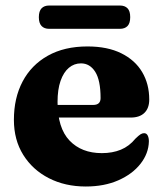

<svg xmlns="http://www.w3.org/2000/svg" viewBox="-20 -659 588 692"><path d="M517.9 -300.3Q517.9 -269.2 500.6 -252.3Q483.4 -235.3 450.9 -235.3H146.6V-280.8H315.8Q342.5 -280.8 342.5 -305.5Q342.5 -369.7 323.2 -400.2Q303.9 -430.6 271.7 -430.6Q247.3 -430.6 228.3 -414.7Q209.3 -398.8 198.3 -367.7Q187.4 -336.7 187.4 -291.5Q187.4 -197.7 230.6 -152.4Q273.9 -107.1 347 -107.1Q385.5 -107.1 415.6 -119.5Q445.8 -131.9 468.2 -159.4Q480 -170.9 486.4 -174.9Q492.9 -179 499.3 -179Q508.3 -179 512.5 -170.3Q516.7 -161.7 516.6 -149.3Q515.6 -106 486.5 -68.8Q457.4 -31.6 406.6 -9.2Q355.9 13.2 289.2 13.2Q214.7 13.2 156.1 -16.8Q97.5 -46.8 63.8 -100.8Q30.1 -154.8 30.1 -227.1Q30.1 -305.9 61.5 -365.3Q92.9 -424.8 152.4 -458.2Q211.9 -491.6 295.3 -491.6Q367.5 -491.6 417.2 -466.9Q466.9 -442.3 492.4 -399.2Q517.9 -356.1 517.9 -300.3ZM120 -596.9Q120 -618.9 129.8 -629Q139.5 -639.1 157.3 -639.1H412Q429.8 -639.1 439.5 -629.2Q449.3 -619.3 449.3 -597.2Q449.3 -575.2 439.5 -565.1Q429.8 -555.1 412 -555.1H157.3Q139.5 -555.1 129.8 -565.3Q120 -575.6 120 -596.9Z"/></svg>

Font: Fraunces
Style: Regular
Weight: 900
Version: Version 1.000;[b76b70a41]